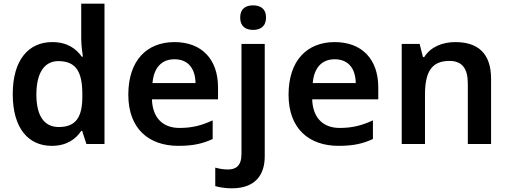

<svg xmlns="http://www.w3.org/2000/svg" viewBox="-20 -780 2757 1040"><path d="M260 10C341 10 390 -26 420 -71H425L448 0H546V-760H420V-570C420 -536 426 -492 429 -473H423C392 -517 343 -552 263 -552C135 -552 49 -456 49 -270C49 -85 134 10 260 10ZM298 -92C219 -92 177 -153 177 -268C177 -383 219 -449 296 -449C396 -449 426 -385 426 -269V-253C425 -145 391 -92 298 -92Z M925 -552C775 -552 675 -452 675 -267C675 -82 787 10 946 10C1026 10 1078 -2 1132 -27V-128C1073 -101 1022 -87 952 -87C860 -87 806 -144 803 -242H1161V-306C1161 -461 1071 -552 925 -552ZM925 -459C1002 -459 1038 -405 1039 -330H806C813 -415 857 -459 925 -459Z M1281 -685C1281 -636 1312 -618 1351 -618C1389 -618 1421 -636 1421 -685C1421 -734 1389 -751 1351 -751C1312 -751 1281 -734 1281 -685ZM1236 240C1363 240 1414 167 1414 67V-542H1288V54C1288 120 1256 138 1215 138C1188 138 1169 134 1146 128V228C1168 235 1202 240 1236 240Z M1793 -552C1643 -552 1543 -452 1543 -267C1543 -82 1655 10 1814 10C1894 10 1946 -2 2000 -27V-128C1941 -101 1890 -87 1820 -87C1728 -87 1674 -144 1671 -242H2029V-306C2029 -461 1939 -552 1793 -552ZM1793 -459C1870 -459 1906 -405 1907 -330H1674C1681 -415 1725 -459 1793 -459Z M2446 -552C2378 -552 2313 -527 2278 -471H2271L2253 -542H2156V0H2282V-265C2282 -384 2313 -450 2414 -450C2483 -450 2514 -409 2514 -328V0H2640V-353C2640 -493 2567 -552 2446 -552Z"/></svg>

Font: Noto Sans Tai Tham SemiBold
Style: Regular
Weight: 600
Designer: Monotype Design Team 2013. Revised by David WIlliams 2020
Foundry: Monotype Imaging Inc.
Version: Version 2.002